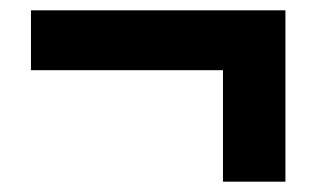

<svg xmlns="http://www.w3.org/2000/svg" viewBox="-20 -427 628 372"><path d="M533 -407V-75H412V-291H40V-407Z"/></svg>

Font: Farro Medium
Style: Regular
Weight: 500
Designer: Aceler Chua
Foundry: Grayscale Limited
Version: Version 1.101